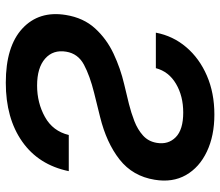

<svg xmlns="http://www.w3.org/2000/svg" viewBox="-70 -707 789 689"><g transform="rotate(90 324.5 -362.5)"><path d="M276.9 11.2Q146.5 11.2 82.3 -48.3Q18.1 -107.9 33.7 -204.1Q43.9 -267.6 81.8 -309.1Q119.6 -350.6 172.6 -375.5Q225.6 -400.4 282.2 -413.6L353 -430.7Q384.3 -438.5 414.6 -450.2Q444.8 -461.9 466.3 -481.2Q487.8 -500.5 492.7 -530.8Q499.5 -571.8 472.4 -598.6Q445.3 -625.5 383.8 -625.5Q324.7 -625.5 280.8 -599.6Q236.8 -573.7 224.6 -527.3H97.2Q108.9 -588.9 149.2 -636.2Q189.5 -683.6 251.5 -710.4Q313.5 -737.3 391.1 -737.3Q467.3 -737.3 523.9 -710.4Q580.6 -683.6 608.2 -635.3Q635.7 -586.9 625 -522.9Q612.3 -444.3 552.5 -397.2Q492.7 -350.1 399.4 -327.1L313 -305.7Q252 -290.5 212.2 -269.3Q172.4 -248 165.5 -205.6Q157.7 -158.7 190.4 -129.9Q223.1 -101.1 287.1 -101.1Q349.1 -101.1 399.9 -129.4Q450.7 -157.7 464.4 -214.8H594.2Q571.8 -106.4 488 -47.6Q404.3 11.2 276.9 11.2Z"/></g></svg>

Font: Inter Semi Bold
Style: Italic
Weight: 600
Italic angle: -9.39999°
Designer: Rasmus Andersson
Foundry: rsms
Version: Version 4.000;git-3c8e0fc